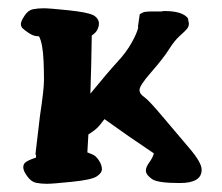

<svg xmlns="http://www.w3.org/2000/svg" viewBox="-20 -448 545 471"><path d="M383.8 -420.9Q427.7 -420.9 441.4 -402.8V-400.9L443.4 -390.6V-390.1Q443.4 -382.8 438.5 -377Q433.6 -371.1 420.9 -359.9Q408.2 -348.6 394.5 -326.9Q380.9 -305.2 351.6 -271.7Q322.3 -238.3 322.3 -227.5V-226.6Q322.3 -217.8 333.7 -210Q345.2 -202.1 379.6 -161.1Q414.1 -120.1 444.3 -84.7Q474.6 -49.3 474.6 -32.2V-31.2Q474.6 1 420.9 1Q367.2 1 353.3 -8.5Q339.4 -18.1 337.9 -27.3Q337.9 -28.8 337.9 -29.8Q337.9 -38.1 345.7 -48.8Q355 -61.5 357.4 -71.8Q295.9 -112.8 236.3 -155.8Q232.9 -151.4 224.4 -140.6Q215.8 -129.9 196.8 -118.2Q195.3 -96.2 194.3 -74.2Q197.8 -72.8 206.5 -69.3Q215.3 -65.9 222.7 -54.4Q230 -43 230 -33.2Q230 -23.4 217 -15.1Q204.1 -6.8 156.2 -2Q108.4 2.9 94.7 2.9Q81.1 2.9 68.8 0.5Q56.6 -2 46.9 -15.4Q37.1 -28.8 37.1 -37.6Q37.1 -46.4 43.9 -50.8Q50.8 -55.2 57.6 -57.6Q64.5 -60.1 68.4 -61.5V-68.4L66.9 -69.3L78.1 -164.1Q87.9 -228.5 87.9 -251.7Q87.9 -274.9 86.9 -297.9Q85 -341.8 75.7 -358.9Q74.2 -358.9 69.8 -359.4Q61 -359.9 49.6 -367.7Q38.1 -375.5 34.7 -379.4Q31.2 -383.3 31.2 -389.4Q31.2 -395.5 40 -409.2Q48.8 -422.9 61 -425.3Q73.2 -427.7 86.9 -427.7Q100.6 -427.7 147.2 -422.9Q193.8 -418 208 -411.1H208.5Q222.7 -402.8 222.7 -390.1Q222.7 -382.8 218.3 -374Q214.4 -367.2 205.1 -360.8Q204.1 -287.1 201.7 -218.3Q246.1 -272.5 267.8 -295.9Q289.6 -319.3 303 -343.3Q316.4 -367.2 319.3 -381.3L318.4 -382.3L322.8 -413.1Q331.1 -418.5 336.4 -418.9Q341.8 -419.4 344.7 -419.7Q347.7 -419.9 352.5 -419.9H377.9L378.9 -420.9Z"/></svg>

Font: Drukaatie burti
Style: Demi
Weight: 600
Version: Version 0.14